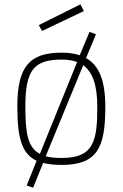

<svg xmlns="http://www.w3.org/2000/svg" viewBox="-20 -752 566 886"><path d="M265 -509C117 -509 60 -446 60 -261C60 -119 79 -43 149 -10L103 104L133 114L179 0C203 6 231 9 265 9C430 9 466 -72 466 -259C466 -380 437 -451 377 -484L423 -594L393 -605L348 -497C324 -505 296 -509 265 -509ZM265 -477C292 -477 316 -473 336 -466L164 -42C107 -72 97 -140 97 -261C97 -429 137 -477 265 -477ZM265 -23C236 -23 211 -25 191 -31L364 -451C407 -420 429 -360 429 -259C429 -100 412 -23 265 -23ZM159 -636 174 -609 367 -701 351 -732Z"/></svg>

Font: TitilliumText22L
Style: 1 wt
Weight: 100
Designer: Campivisivi
Foundry: Campivisivi
Version: 1.000